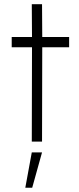

<svg xmlns="http://www.w3.org/2000/svg" viewBox="-20 -677 380 918"><path d="M310.5 -451H182L181 0H132L133 -451H36V-500H133L132 -657H181L182 -500H310.5ZM101 220.5 132 51.5H181L134 220.5Z"/></svg>

Font: Urbanist ExtraLight
Style: Regular
Weight: 200
Designer: Corey Hu
Foundry: Corey Hu
Version: Version 1.330; ttfautohint (v1.8.4.7-5d5b)